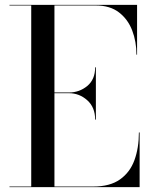

<svg xmlns="http://www.w3.org/2000/svg" viewBox="-20 -770 624 790"><path d="M371.5 -278Q371.5 -328.5 339 -357.5Q306.5 -386.5 264 -386.5H204V-2.5H364Q432.5 -2.5 473.8 -31.8Q515 -61 533.2 -111.2Q551.5 -161.5 551.5 -225H554.5V0H19V-2.5H108.5V-747.5H19V-750H544V-545H541.5Q541.5 -598.5 524 -644.5Q506.5 -690.5 469.5 -719Q432.5 -747.5 374 -747.5H204V-389.5H264Q306.5 -389.5 339 -416.2Q371.5 -443 371.5 -493H374.5V-278Z"/></svg>

Font: Bodoni* 72pt
Style: Regular
Weight: 400
Version: Version 2.3